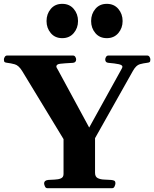

<svg xmlns="http://www.w3.org/2000/svg" viewBox="-37 -983 805 1003"><path d="M210 0Q201.7 0 197.5 -9.8Q193.4 -19.5 193.4 -24.9Q193.4 -40.5 214.4 -43Q231 -44.4 249.5 -44.9Q268.1 -45.4 281.5 -51.3Q294.9 -57.1 294.9 -74.2V-256.3L78.6 -612.3Q60.5 -641.6 39.8 -647.2Q19 -652.8 1 -654.8Q-9.3 -655.8 -12.9 -658.9Q-16.6 -662.1 -16.6 -672.9Q-16.6 -678.2 -12.2 -685.5Q-7.8 -692.9 0 -692.9H344.2Q352.5 -692.9 356.7 -685.5Q360.8 -678.2 360.8 -672.9Q360.8 -656.7 344.7 -654.8Q297.4 -652.3 277.3 -649.9Q257.3 -647.5 257.3 -635.3Q257.3 -631.8 261.7 -624.8Q266.1 -617.7 266.6 -616.2L437 -301.8L420.9 -302.2L598.6 -623.5Q602.5 -630.9 602.5 -634.3Q602.5 -643.6 583 -647.7Q563.5 -651.9 528.8 -654.8Q512.7 -656.2 512.7 -672.9Q512.7 -678.2 516.8 -685.5Q521 -692.9 529.3 -692.9H731.9Q740.2 -692.9 744.4 -685.5Q748.5 -678.2 748.5 -672.9Q748.5 -662.1 744.9 -658.9Q741.2 -655.8 731 -654.8Q712.9 -652.8 693.4 -647.5Q673.8 -642.1 657.2 -612.3L459.5 -261.2V-80.6Q459.5 -59.6 473.6 -52.5Q487.8 -45.4 507.6 -44.9Q527.3 -44.4 543.5 -43Q553.7 -42 559.8 -39.1Q565.9 -36.1 565.9 -24.9Q565.9 -19.5 561.8 -9.8Q557.6 0 549.3 0ZM521 -783.7Q483.4 -783.7 461.2 -810.1Q439 -836.4 439 -873Q439 -910.2 461.2 -936.5Q483.4 -962.9 521 -962.9Q558.6 -962.9 581.1 -936.5Q603.5 -910.2 603.5 -873Q603.5 -836.4 581.1 -810.1Q558.6 -783.7 521 -783.7ZM288.1 -783.7Q250.5 -783.7 228.3 -810.1Q206.1 -836.4 206.1 -873Q206.1 -910.2 228.3 -936.5Q250.5 -962.9 288.1 -962.9Q325.7 -962.9 348.1 -936.5Q370.6 -910.2 370.6 -873Q370.6 -836.4 348.1 -810.1Q325.7 -783.7 288.1 -783.7Z"/></svg>

Font: Gelasio
Style: Bold
Weight: 700
Designer: Eben Sorkin
Foundry: Eben Sorkin
Version: Version 1.008